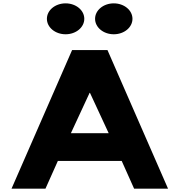

<svg xmlns="http://www.w3.org/2000/svg" viewBox="-20 -1123 1069 1143"><path d="M370.5 -1103C308.8 -1103 259.2 -1062 259.2 -1011C259.2 -960 308.8 -919 370.5 -919C432.2 -919 481.8 -960 481.8 -1011C481.8 -1062 432.2 -1103 370.5 -1103ZM657.3 -1103C595.6 -1103 546 -1062 546 -1011C546 -960 595.6 -919 657.3 -919C719 -919 768.6 -960 768.6 -1011C768.6 -1062 719 -1103 657.3 -1103ZM619.8 -825H409.2L48.7 0H250.7L324.5 -165H704.5L778.3 0H980.3ZM627 -330H402L513.3 -570H515.7Z"/></svg>

Font: Hussar
Style: BdSuprExt
Weight: 700
Foundry: Cannot Into Space Fonts
Version: Version 2.00